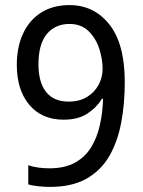

<svg xmlns="http://www.w3.org/2000/svg" viewBox="-20 -722 560 754"><path d="M470 -399Q470 -315 456 -240.5Q442 -166 409.5 -109.5Q377 -53 320 -20.5Q263 12 176 12Q156 12 131 9.5Q106 7 91 2V-73Q127 -61 174 -61Q234 -61 274 -83Q314 -105 337.5 -143Q361 -181 372 -230Q383 -279 385 -334H380Q359 -299 322.5 -275.5Q286 -252 230 -252Q144 -252 95 -310.5Q46 -369 46 -467Q46 -537 70.5 -590Q95 -643 141.5 -672.5Q188 -702 253 -702Q349 -702 409.5 -626Q470 -550 470 -399ZM253 -628Q197 -628 164 -588.5Q131 -549 131 -469Q131 -400 160.5 -361.5Q190 -323 250 -323Q292 -323 322 -341.5Q352 -360 367.5 -389.5Q383 -419 383 -450Q383 -489 370 -530Q357 -571 328 -599.5Q299 -628 253 -628Z"/></svg>

Font: Noto Sans Kannada SemiCondensed
Style: Regular
Weight: 400
Width: 4
Designer: Jelle Bosma - Monotype Design Team
Foundry: Monotype Imaging Inc.
Version: Version 2.005; ttfautohint (v1.8.4.7-5d5b)